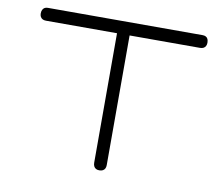

<svg xmlns="http://www.w3.org/2000/svg" viewBox="-77 -781 1036 887"><g transform="rotate(10 441.0 -338.0)"><path d="M804 -687Q813 -687 819.5 -683.5Q826 -680 829 -673Q832 -666 832 -656Q832 -647 828.5 -640.5Q825 -634 818.5 -630.5Q812 -627 802 -627H472V-19Q472 -9 468.5 -2.5Q465 4 458.5 7.5Q452 11 442 11Q433 11 426.5 7.5Q420 4 416.5 -3Q413 -10 413 -20V-627H80Q70 -627 63.5 -630.5Q57 -634 53.5 -640.5Q50 -647 50 -656Q50 -666 53.5 -673Q57 -680 63 -683.5Q69 -687 78 -687Z"/></g></svg>

Font: Fredoka Expanded Light
Style: Regular
Weight: 300
Width: 7
Designer: Ben Nathan
Foundry: Milena B. Brandão, Ben Nathan
Version: Version 2.001